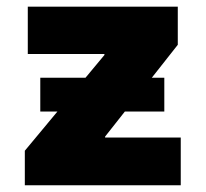

<svg xmlns="http://www.w3.org/2000/svg" viewBox="-20 -550 612 570"><path d="M53.7 -102.5 150.4 -218.8H99.6V-319.3H233.9L290 -386.7V-389.6H62.5V-530.3H507.8V-417L430.7 -319.3H467.8V-218.8H350.6L292 -144.5V-141.6H516.6V0H53.7Z"/></svg>

Font: Pretendard JP Black
Style: Regular
Weight: 900
Designer: Base glyphs from Inter by Rasmus Andersson; Hangeul glyphs from Noto Sans CJK(Source Han Sans) by Jang Soo-young and Kan
Foundry: Kil Hyung-jin
Version: Version 1.309